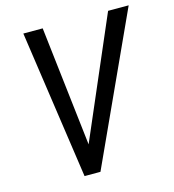

<svg xmlns="http://www.w3.org/2000/svg" viewBox="-106 -800 805 889"><g transform="rotate(-15 296.0 -355.5)"><path d="M235.4 -112.3 493.2 -710.9H591.8L266.1 0H196.3ZM179.7 -710.9 250 -103 254.9 0H189.9L86.9 -710.9Z"/></g></svg>

Font: Roboto Condensed
Style: Italic
Weight: 400
Italic angle: -12°
Designer: Christian Robertson
Foundry: Google
Version: Version 3.0